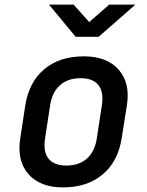

<svg xmlns="http://www.w3.org/2000/svg" viewBox="-20 -805 640 835"><path d="M254 10Q154 10 103.5 -48Q53 -106 68 -203L90 -347Q106 -448 172.5 -504Q239 -560 345 -560Q445 -560 496 -502Q547 -444 532 -348L509 -203Q493 -102 426 -46Q359 10 254 10ZM269 -85Q323 -85 357.5 -115Q392 -145 401 -203L423 -347Q432 -405 408 -435Q384 -465 330 -465Q276 -465 241.5 -435Q207 -405 198 -347L176 -203Q167 -145 191 -115Q215 -85 269 -85ZM309 -645 193 -785H300L368 -709L455 -785H569L409 -645Z"/></svg>

Font: JetBrains Mono NL SemiBold
Style: Italic
Weight: 600
Italic angle: -9°
Monospace: yes
Designer: Philipp Nurullin, Konstantin Bulenkov
Foundry: JetBrains
Version: Version 2.305; ttfautohint (v1.8.4.7-5d5b)